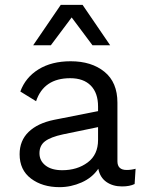

<svg xmlns="http://www.w3.org/2000/svg" viewBox="-20 -763 606 793"><path d="M276 -691 190 -576H117L231 -743H321L435 -576H362ZM503 -61Q522 -61 540 -66L536 -3Q516 7 484 7Q446 7 419.5 -11.5Q393 -30 386 -66Q361 -29 317 -9.5Q273 10 226 10Q155 10 108 -25.5Q61 -61 61 -126Q61 -182 98 -218Q135 -254 203 -268L385 -304V-323Q385 -379 355 -409.5Q325 -440 270 -440Q161 -440 129 -345L64 -385Q85 -443 139 -476.5Q193 -510 272 -510Q358 -510 411.5 -466.5Q465 -423 465 -339V-97Q465 -61 503 -61ZM237 -60Q299 -60 342 -92Q385 -124 385 -185V-238L240 -208Q189 -197 166 -179.5Q143 -162 143 -130Q143 -99 168 -79.5Q193 -60 237 -60Z"/></svg>

Font: Elaine Sans
Style: Regular
Weight: 400
Designer: Wei Huang
Foundry: Wei Huang
Version: Version 2.001;December 24, 2019;FontCreator 12.0.0.2547 64-b